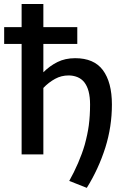

<svg xmlns="http://www.w3.org/2000/svg" viewBox="-41 -760 617 945"><path d="M172.4 -543.9V-404.3Q203.6 -435.5 241.7 -454.6Q279.8 -473.6 329.1 -473.6Q421.4 -473.6 465.3 -415Q509.8 -355 509.8 -245.6Q509.8 -136.7 477.5 -33.7Q443.8 72.3 386.2 164.6L299.8 130.4Q322.8 89.8 343.3 42.5Q363.3 -3.9 376 -47.4Q390.1 -99.1 396 -142.6Q402.3 -189.9 402.3 -245.6Q402.3 -282.7 395 -310.5Q388.2 -336.4 374 -355Q360.4 -372.1 340.3 -380.4Q319.8 -388.7 296.9 -388.7Q260.7 -388.7 230.5 -372.1Q198.2 -354.5 172.4 -327.1V0H65.4V-543.9H-20.5V-626.5H65.4V-740.2H172.4V-626.5H339.4V-543.9Z"/></svg>

Font: Lato-SemiBold
Style: Regular
Weight: 500
Designer: Lukasz Dziedzic with Adam Twardoch and Botio Nikoltchev
Foundry: tyPoland Lukasz Dziedzic
Version: ""